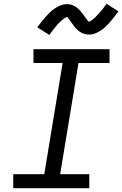

<svg xmlns="http://www.w3.org/2000/svg" viewBox="-20 -995 646 1015"><path d="M50 0V-74H214L311 -662H157V-735H559V-662H395L298 -74H452V0ZM241 -810 177 -851Q190 -868 202 -883Q214 -898 225 -910Q236 -922 246.5 -932Q257 -942 271.5 -951.5Q286 -961 301.5 -967Q317 -973 333 -973Q338 -973 343.5 -972.5Q349 -972 353.5 -971Q358 -970 363 -968Q368 -966 372.5 -963.5Q377 -961 381 -958.5Q385 -956 388.5 -953Q392 -950 396 -946.5Q400 -943 403 -939.5Q406 -936 409 -932Q412 -928 415 -924.5Q418 -921 420.5 -917.5Q423 -914 426.5 -909Q430 -904 433 -900Q436 -896 439 -892.5Q442 -889 444 -885Q446 -881 450 -881Q453 -881 456.5 -883Q460 -885 463.5 -887Q467 -889 471.5 -893Q476 -897 478 -898.5Q480 -900 482 -902Q484 -904 486.5 -906.5Q489 -909 491 -911.5Q493 -914 495.5 -916.5Q498 -919 501 -922Q504 -925 506.5 -928Q509 -931 512 -934.5Q515 -938 518 -941.5Q521 -945 524 -949Q527 -953 530 -957Q533 -961 536.5 -965.5Q540 -970 543 -975L606 -935Q593 -917 581.5 -902.5Q570 -888 559 -875.5Q548 -863 537.5 -853Q527 -843 512.5 -833.5Q498 -824 482.5 -818Q467 -812 451 -812Q446 -812 440.5 -813Q435 -814 430 -815Q425 -816 420.5 -817.5Q416 -819 411.5 -821.5Q407 -824 403 -826.5Q399 -829 395.5 -832Q392 -835 388 -838.5Q384 -842 380.5 -846Q377 -850 374 -853.5Q371 -857 368.5 -861Q366 -865 363.5 -868Q361 -871 357.5 -876Q354 -881 351 -885.5Q348 -890 345 -893Q342 -896 340 -900.5Q338 -905 333 -905Q331 -905 327 -902.5Q323 -900 320 -898Q317 -896 312.5 -892.5Q308 -889 306 -887Q304 -885 302 -883Q300 -881 297.5 -879Q295 -877 292.5 -874.5Q290 -872 287.5 -869.5Q285 -867 282.5 -864Q280 -861 277.5 -857.5Q275 -854 272 -851Q269 -848 266 -844Q263 -840 260 -836Q257 -832 254 -828Q251 -824 247.5 -819.5Q244 -815 241 -810Z"/></svg>

Font: Iosevka SS04 Extended Oblique
Style: Regular
Weight: 400
Width: 7
Italic angle: -9°
Monospace: yes
Designer: Belleve Invis
Foundry: Belleve Invis
Version: Version 19.0.0; ttfautohint (v1.8.4)